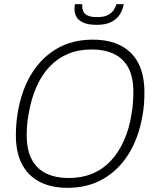

<svg xmlns="http://www.w3.org/2000/svg" viewBox="-20 -888 740 920"><path d="M304 12Q225 12 169.5 -17Q114 -46 85 -102Q56 -158 56 -240Q56 -268 58.5 -297Q61 -326 66 -355Q85 -461 133 -537.5Q181 -614 254.5 -656Q328 -698 424 -698Q504 -698 559.5 -669Q615 -640 643.5 -584Q672 -528 672 -446Q672 -418 670 -389.5Q668 -361 662 -331Q644 -226 595.5 -149Q547 -72 473.5 -30Q400 12 304 12ZM309 -35Q372 -35 422.5 -56Q473 -77 510.5 -117Q548 -157 573.5 -213.5Q599 -270 610 -340Q613 -356 614.5 -369.5Q616 -383 617 -396Q618 -409 618.5 -421.5Q619 -434 619 -446Q619 -520 594.5 -564.5Q570 -609 525 -630Q480 -651 419 -651Q357 -651 306.5 -630Q256 -609 218 -569Q180 -529 155 -472.5Q130 -416 118 -346Q115 -331 113 -317Q111 -303 110 -290Q109 -277 108.5 -265Q108 -253 108 -241Q108 -168 133 -122.5Q158 -77 203 -56Q248 -35 309 -35ZM443 -769Q402 -769 378.5 -780Q355 -791 346 -808Q337 -825 337 -845Q337 -851 337.5 -856.5Q338 -862 339 -868H374Q374 -866 374 -863Q374 -860 374 -858Q374 -846 379 -834Q384 -822 399.5 -814Q415 -806 445 -806Q480 -806 499 -817Q518 -828 526.5 -842.5Q535 -857 538 -868H573Q569 -845 556 -822Q543 -799 516 -784Q489 -769 443 -769Z"/></svg>

Font: Archivo SemiCondensed Thin
Style: Italic
Weight: 250
Width: 4
Italic angle: -10°
Designer: Hector Gatti
Foundry: Omnibus-Type
Version: Version 2.001